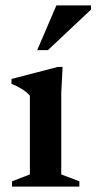

<svg xmlns="http://www.w3.org/2000/svg" viewBox="-20 -690 356 710"><path d="M211.5 -442.5 206.5 -346.5V-45L273.5 -19.5V0H24.5V-19.5L90.5 -45V-336Q80.5 -348.5 61.8 -360.2Q43 -372 22.5 -380V-398L193.5 -442.5ZM117.5 -504.5 188.5 -670H316.5V-654.5L157 -504.5Z"/></svg>

Font: Newsreader Text SemiBold
Style: Regular
Weight: 600
Designer: Hugues Gentile
Foundry: Production Type
Version: Version 1.001